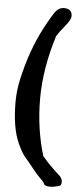

<svg xmlns="http://www.w3.org/2000/svg" viewBox="-61 -785 409 969"><g transform="rotate(5 144.0 -301.0)"><path d="M222.7 -752.9Q264.6 -752.9 264.6 -715.3Q264.6 -697.3 237.5 -664.8Q210.4 -632.3 195.3 -607.9Q142.6 -438.5 142.6 -286.9Q142.6 -135.3 184.1 1Q217.8 40 241.7 62Q265.6 84 276.9 95.2Q288.1 106.4 288.1 123.5Q288.1 140.6 275.9 144Q249 151.4 230.5 151.4Q200.2 151.4 198.2 135.3Q195.3 129.9 177.7 112.8Q160.2 95.7 136.2 65.4Q112.3 35.2 94.2 14.6Q76.2 -5.9 54.7 -53.7Q20.5 -129.9 20.5 -259.8Q20.5 -314.5 32.2 -369.1Q65.9 -524.4 129.4 -643.6Q168 -715.8 183.6 -733.9Q199.2 -752 221.7 -752.9H222.2Z"/></g></svg>

Font: Drukaatie burti
Style: Demi
Weight: 600
Version: Version 0.14